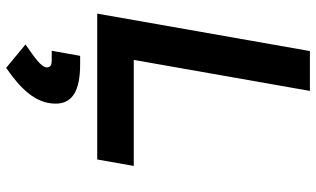

<svg xmlns="http://www.w3.org/2000/svg" viewBox="-222 -511 1030 626"><g transform="rotate(90 293.0 -198.0)"><path d="M24.4 0H500L521 -119.1H175.3L276.4 -693.4H146.5ZM201.2 296.9C265.6 252.4 317.9 203.1 317.9 135.7C317.9 81.1 276.4 55.7 189 55.7H162.1L145.5 148.4H177.2C192.4 148.4 199.7 153.3 199.7 163.6C199.7 183.6 165.5 205.1 125 233.9Z"/></g></svg>

Font: Cascadia Code
Style: Bold Italic
Weight: 700
Italic angle: -10°
Monospace: yes
Designer: Aaron Bell
Foundry: Saja Typeworks
Version: Version 2404.023